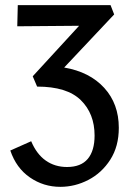

<svg xmlns="http://www.w3.org/2000/svg" viewBox="-20 -436 507 745"><path d="M441 60Q441 132 408 183.5Q375 235 323 262Q271 289 214 289Q149 289 96 252.5Q43 216 20 148L101 112Q122 162 157.5 187Q193 212 240 212Q294 212 320.5 180.5Q347 149 347 90Q347 5 293.5 -47.5Q240 -100 124 -100L107 -140L287 -336L47 -334L49 -416H409L423 -380L229 -174Q328 -157 384.5 -95Q441 -33 441 60Z"/></svg>

Font: Ysabeau Infant Semibold
Style: Regular
Weight: 600
Designer: Christian Thalmann (Catharsis Fonts)
Version: Version 0.003